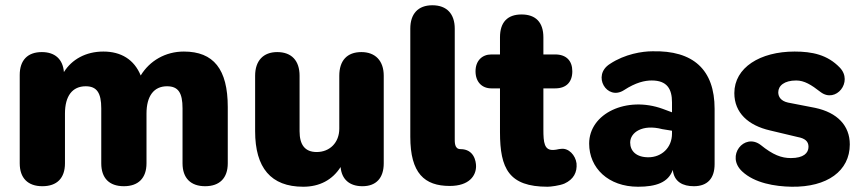

<svg xmlns="http://www.w3.org/2000/svg" viewBox="-20 -699 3277 730"><path d="M141 9C197 9 227 -22 227 -78V-267C227 -334 255 -371 306 -371C348 -371 365 -346 365 -287V-78C365 -22 395 9 451 9C506 9 537 -22 537 -78V-267C537 -334 565 -371 615 -371C658 -371 674 -346 674 -287V-78C674 -22 705 9 760 9C815 9 846 -22 846 -78V-292C846 -436 792 -503 679 -503C609 -503 549 -468 515 -412C490 -473 440 -503 373 -503C306 -503 253 -473 223 -425C219 -474 189 -501 139 -501C85 -501 55 -470 55 -414V-78C55 -22 86 9 141 9Z M1133 11C1195 11 1244 -15 1275 -64C1279 -17 1309 9 1358 9C1410 9 1439 -22 1439 -78V-411C1439 -468 1407 -501 1354 -501C1299 -501 1270 -468 1270 -411V-210C1270 -157 1234 -121 1184 -121C1139 -121 1119 -149 1119 -200V-411C1119 -468 1089 -501 1034 -501C981 -501 950 -468 950 -411V-200C950 -61 1010 11 1133 11Z M1790 -67C1790 -86 1782 -132 1731 -132C1707 -132 1709 -159 1709 -177V-590C1709 -646 1679 -679 1624 -679C1569 -679 1540 -646 1540 -590V-179C1540 -40 1594 8 1690 8C1764 8 1790 -31 1790 -67Z M2062 11C2073 11 2107 7 2126 -1C2161 -17 2175 -44 2172 -78C2168 -109 2142 -137 2113 -133C2100 -132 2100 -130 2086 -129C2049 -126 2046 -157 2046 -207V-363H2091C2133 -363 2156 -387 2156 -428C2156 -468 2133 -492 2091 -492H2046V-557C2046 -614 2017 -644 1963 -644C1909 -644 1881 -614 1881 -557V-492H1848C1813 -492 1788 -468 1788 -428C1788 -387 1813 -363 1848 -363H1881V-196C1881 -58 1915 11 2062 11Z M2406 11C2474 11 2521 -5 2538 -53C2543 -7 2577 9 2618 9C2670 9 2697 -21 2697 -75V-285C2697 -434 2616 -508 2460 -504C2423 -504 2356 -494 2299 -456C2229 -412 2288 -315 2352 -356C2398 -386 2432 -393 2458 -393C2516 -393 2535 -361 2535 -310V-272L2500 -285C2363 -335 2220 -268 2220 -153C2220 -60 2293 11 2406 11ZM2376 -157C2376 -195 2422 -228 2498 -208L2535 -202V-191C2535 -137 2495 -101 2445 -101C2399 -101 2376 -125 2376 -157Z M2990 11C3125 13 3211 -49 3211 -150C3211 -221 3164 -271 3079 -289L2976 -309C2949 -315 2939 -331 2939 -348C2939 -373 2962 -393 3007 -393C3038 -393 3064 -377 3100 -349C3158 -305 3225 -388 3173 -442C3126 -491 3068 -503 3001 -503C2870 -503 2772 -442 2772 -345C2772 -270 2825 -222 2908 -203L3013 -178C3040 -173 3054 -162 3054 -141C3054 -117 3035 -98 2987 -98C2951 -98 2919 -110 2872 -148C2810 -195 2738 -106 2802 -47C2849 -3 2926 10 2990 11Z"/></svg>

Font: SN Pro Heavy
Style: Regular
Weight: 800
Designer: Tobias Whetton
Foundry: Supernotes
Version: Version 1.001;Glyphs 3.2 (3249)